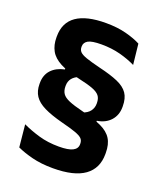

<svg xmlns="http://www.w3.org/2000/svg" viewBox="-134 -739 752 892"><g transform="rotate(20 242.0 -293.0)"><path d="M351 -186.5 274.5 -223.5Q299 -231.5 311 -247.5Q323 -263.5 323 -284.5V-287.5Q323 -310 312.5 -323.2Q302 -336.5 276.8 -346Q251.5 -355.5 205.5 -365.5Q144.5 -379 108.5 -398Q72.5 -417 57.2 -444.8Q42 -472.5 42 -510V-515Q42 -583.5 91 -617.5Q140 -651.5 236 -651.5Q292.5 -651.5 336.5 -640Q380.5 -628.5 409.5 -613L420.5 -511.5Q386 -528.5 343.2 -539.8Q300.5 -551 250.5 -551Q202.5 -551 184.5 -540.5Q166.5 -530 166.5 -511V-507.5Q166.5 -494 175.2 -484.5Q184 -475 208.2 -466.5Q232.5 -458 279 -446.5Q336.5 -433 372.2 -417.5Q408 -402 424.5 -378Q441 -354 441 -314.5V-310.5Q441 -270.5 416.8 -243.5Q392.5 -216.5 350.5 -210ZM129.5 -403.5 207 -374Q183.5 -366 171.2 -350.8Q159 -335.5 159 -314V-310.5Q159 -289.5 168.5 -275.2Q178 -261 202.8 -250.5Q227.5 -240 272.5 -229Q333.5 -214.5 370.5 -197.2Q407.5 -180 424.2 -153.2Q441 -126.5 441 -84V-78Q441 -7 389.5 30Q338 67 234 67Q175.5 67 130.5 55.5Q85.5 44 54.5 29.5L43.5 -81Q80.5 -63.5 125.8 -50.2Q171 -37 225 -37Q272 -37 293.5 -48Q315 -59 315 -80.5V-84Q315 -99.5 305.5 -109Q296 -118.5 271.5 -127.2Q247 -136 201.5 -147.5Q144 -162.5 109 -179.8Q74 -197 58 -221Q42 -245 42 -280V-284.5Q42 -324.5 65.5 -349.8Q89 -375 130 -383.5Z"/></g></svg>

Font: Anek Kannada SemiBold
Style: Regular
Weight: 600
Version: Version 1.003